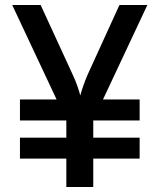

<svg xmlns="http://www.w3.org/2000/svg" viewBox="-20 -750 640 770"><path d="M60 -114V-198H246V-267H60V-351H207L29 -730H143L270 -454Q283 -427 291 -403Q299 -379 302 -367Q305 -379 313 -403Q321 -427 333 -454L459 -730H571L393 -351H540V-267H354V-198H540V-114H354V0H246V-114Z"/></svg>

Font: JetBrains Mono SemiBold
Style: Regular
Weight: 472
Monospace: yes
Designer: Philipp Nurullin, Konstantin Bulenkov
Foundry: JetBrains
Version: Version 2.305; ttfautohint (v1.8.4.7-5d5b)